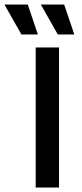

<svg xmlns="http://www.w3.org/2000/svg" viewBox="-76 -837 367 857"><path d="M83.3 0V-625H187.5V0ZM181.9 -683.3 106.2 -816.7H210.4L255.6 -683.3ZM19.4 -683.3 -56.2 -816.7H47.9L93.1 -683.3Z"/></svg>

Font: Afacad Flux Medium
Style: Regular
Weight: 500
Designer: Kristian Moeller
Foundry: Dicotype
Version: Version 1.100